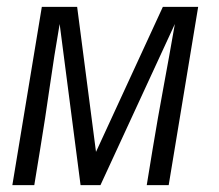

<svg xmlns="http://www.w3.org/2000/svg" viewBox="-20 -540 640 560"><path d="M16 0 102 -520H205L260 -97L455 -520H558L472 0H408L425 -104Q440 -195 457 -286.5Q474 -378 490 -470L273 0H215L154 -470Q138 -378 125 -286.5Q112 -195 97 -104L80 0Z"/></svg>

Font: Iosevka Light Extended Oblique
Style: Regular
Weight: 300
Width: 7
Italic angle: -9°
Monospace: yes
Designer: Belleve Invis
Foundry: Belleve Invis
Version: Version 32.5.0; ttfautohint (v1.8.4)